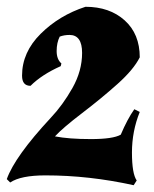

<svg xmlns="http://www.w3.org/2000/svg" viewBox="-41 -525 453 566"><path d="M164 -422Q148 -422 135 -417Q126 -399 126 -374.5Q126 -350 140 -338L138 -330Q82 -305 49 -272Q24 -272 24 -302Q24 -371 79 -425.5Q134 -480 211 -505Q282 -505 326.5 -465Q371 -425 371 -356Q353 -320 305.5 -277.5Q258 -235 201 -191.5Q144 -148 121 -123Q162 -115 227 -115Q292 -115 315 -128Q335 -175 355 -203L371 -195Q348 -138 348 -75.5Q348 -13 362 7L353 21Q222 -8 93 -8Q20 -8 -11 13L-21 3Q3 -64 108 -177Q144 -215 172.5 -265.5Q201 -316 201 -369Q201 -422 164 -422Z"/></svg>

Font: Almendra
Style: Bold Italic
Weight: 700
Italic angle: -12°
Designer: Ana Sanfelippo
Foundry: Ana Sanfelippo
Version: Version 1.004